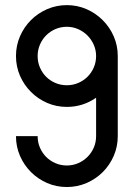

<svg xmlns="http://www.w3.org/2000/svg" viewBox="-20 -735 542 757"><path d="M243.7 2.4Q202.1 2.4 165.8 -13.4Q129.4 -29.3 102.1 -56.6Q74.7 -84 58.8 -120.4Q43 -156.7 43 -198.2H128.4Q128.4 -173.8 137.5 -152.8Q146.5 -131.8 162.1 -116.2Q177.7 -100.6 198.7 -91.6Q219.7 -82.5 243.7 -82.5Q267.1 -82.5 288.1 -91.6Q309.1 -100.6 325 -116.5Q340.8 -132.3 349.9 -153.3Q358.9 -174.3 358.9 -198.2V-349.6Q306.6 -313.5 243.7 -313.5Q202.1 -313.5 165.8 -329.3Q129.4 -345.2 102.1 -372.6Q74.7 -399.9 58.8 -436.3Q43 -472.7 43 -514.2Q43 -555.2 58.8 -591.8Q74.7 -628.4 102.1 -655.8Q129.4 -683.1 166 -699Q202.6 -714.8 243.7 -714.8Q284.7 -714.8 321 -699Q357.4 -683.1 385 -655.5Q412.6 -627.9 428.5 -591.6Q444.3 -555.2 444.3 -514.2V-198.2Q444.3 -157.2 428.5 -120.6Q412.6 -84 385.3 -56.6Q357.9 -29.3 321.3 -13.4Q284.7 2.4 243.7 2.4ZM243.7 -398.9Q267.6 -398.9 288.6 -408Q309.6 -417 325.2 -432.6Q340.8 -448.2 349.9 -469.2Q358.9 -490.2 358.9 -514.2Q358.9 -537.6 349.6 -558.6Q340.3 -579.6 324.7 -595.2Q309.1 -610.8 288.1 -620.1Q267.1 -629.4 243.7 -629.4Q219.7 -629.4 198.7 -620.4Q177.7 -611.3 162.1 -595.7Q146.5 -580.1 137.5 -559.1Q128.4 -538.1 128.4 -514.2Q128.4 -489.7 137.5 -468.8Q146.5 -447.8 161.9 -432.4Q177.2 -417 198.2 -408Q219.2 -398.9 243.7 -398.9Z"/></svg>

Font: Proletarsk
Style: Regular
Weight: 400
Designer: Peter Wiegel, original typeface by Carl Albert Fahrenwaldt 1901
Foundry: Peter Wiegel
Version: Version 1.000 2010 initial release